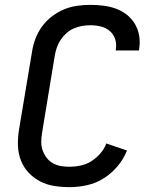

<svg xmlns="http://www.w3.org/2000/svg" viewBox="-20 -763 640 791"><path d="M267 8Q234 8 203 3Q172 -2 145 -16Q118 -30 97.5 -52Q77 -74 66 -102.5Q55 -131 54 -163Q53 -195 58 -227L112 -550Q116 -577 126 -603.5Q136 -630 153 -653.5Q170 -677 193.5 -695Q217 -713 243 -724Q269 -735 297 -739Q325 -743 352 -743Q379 -743 406.5 -739.5Q434 -736 458.5 -727Q483 -718 503 -702Q523 -686 536 -664Q549 -642 553.5 -615Q558 -588 553 -560V-555H457V-558Q461 -581 454.5 -601.5Q448 -622 432 -635.5Q416 -649 395 -654Q374 -659 351 -659Q335 -659 318 -656Q301 -653 284.5 -646Q268 -639 254.5 -627Q241 -615 231 -600.5Q221 -586 215 -569.5Q209 -553 206 -536L153 -214Q150 -195 150 -177Q150 -159 156 -142.5Q162 -126 172.5 -112.5Q183 -99 198 -90.5Q213 -82 230.5 -79Q248 -76 267 -76Q289 -76 312.5 -81Q336 -86 356.5 -99Q377 -112 393.5 -131Q410 -150 418 -172L503 -143Q490 -109 465 -79Q440 -49 407.5 -28.5Q375 -8 338.5 0Q302 8 267 8Z"/></svg>

Font: Iosevka Custom Medium
Style: Italic
Weight: 500
Italic angle: -9°
Designer: Belleve Invis
Foundry: Belleve Invis
Version: Version 27.0.1